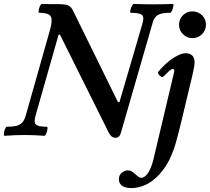

<svg xmlns="http://www.w3.org/2000/svg" viewBox="-37 -687 1068 977"><path d="M550 14Q540 14 532 8Q524 2 519 -7L268 -511L261 -510L144 -99Q134 -65 145.5 -53.5Q157 -42 201 -42Q206 -42 204.5 -30.5Q203 -19 198.5 -7.5Q194 4 188 4Q163 2 138 1Q113 0 88 0Q63 0 37.5 1Q12 2 -13 4Q-18 4 -17 -7.5Q-16 -19 -11.5 -30.5Q-7 -42 -2 -42Q29 -42 47.5 -47Q66 -52 77 -64.5Q88 -77 94 -99L218 -537Q232 -587 220.5 -604.5Q209 -622 162 -622Q158 -622 159.5 -633Q161 -644 166 -655.5Q171 -667 176 -667Q196 -666 215.5 -666Q235 -666 255 -666Q294 -666 309 -660Q324 -654 334 -634L563 -168H571L687 -564Q698 -599 686 -610.5Q674 -622 628 -622Q624 -622 626 -633Q628 -644 633.5 -655.5Q639 -667 643 -667Q668 -666 693 -665.5Q718 -665 743 -665Q768 -665 792.5 -665.5Q817 -666 842 -667Q847 -667 845 -655.5Q843 -644 838.5 -633Q834 -622 829 -622Q786 -622 767 -611Q748 -600 740 -572L577 -7Q570 14 550 14ZM632 270Q601 270 584.5 258.5Q568 247 568 225Q568 203 583.5 191.5Q599 180 612 180Q625 180 633 185Q641 190 651 199Q661 208 668.5 213Q676 218 680 218Q696 218 709 202.5Q722 187 730.5 165.5Q739 144 743 127L848 -316Q849 -321 849.5 -324Q850 -327 850 -329Q850 -336 842 -336Q835 -336 824 -326Q813 -316 794 -297Q790 -293 782 -297.5Q774 -302 769.5 -309.5Q765 -317 768 -321Q779 -335 795.5 -351.5Q812 -368 831.5 -382.5Q851 -397 871 -406.5Q891 -416 909 -416Q929 -416 941 -404.5Q953 -393 953 -371Q953 -360 950.5 -344.5Q948 -329 942 -304L886 -70Q873 -16 860 31.5Q847 79 827.5 120.5Q808 162 776 198Q741 237 704 253.5Q667 270 632 270ZM942 -493Q914 -493 894 -513Q874 -533 874 -561Q874 -590 894 -609.5Q914 -629 942 -629Q971 -629 991 -609.5Q1011 -590 1011 -561Q1011 -533 991 -513Q971 -493 942 -493Z"/></svg>

Font: Junicode VF
Style: Italic
Weight: 400
Italic angle: -11°
Designer: Peter S. Baker
Version: Version 2.209